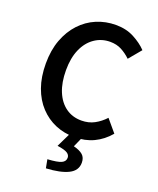

<svg xmlns="http://www.w3.org/2000/svg" viewBox="-180 -858 1011 1229"><g transform="rotate(20 325.5 -244.0)"><path d="M388 14Q318 14 258 -11Q198 -36 152 -85Q106 -134 80.5 -205Q55 -276 55 -367Q55 -458 81.5 -529Q108 -600 154.5 -650Q201 -700 262.5 -726Q324 -752 394 -752Q464 -752 518 -723.5Q572 -695 607 -658L537 -574Q508 -602 474 -620Q440 -638 396 -638Q337 -638 290 -605.5Q243 -573 217 -513.5Q191 -454 191 -371Q191 -287 216 -226.5Q241 -166 286.5 -133.5Q332 -101 393 -101Q442 -101 481 -122Q520 -143 551 -177L621 -94Q576 -41 518 -13.5Q460 14 388 14ZM285 264 274 206Q342 202 367.5 190Q393 178 393 153Q393 134 374.5 122Q356 110 306 103L358 -4H438L405 70Q446 80 467.5 98.5Q489 117 489 152Q489 206 435.5 232.5Q382 259 285 264Z"/></g></svg>

Font: Noto Sans TC SemiBold
Style: Regular
Weight: 600
Designer: Ryoko NISHIZUKA  (kana, bopomofo & ideographs); Paul D. Hunt (Latin, Greek & Cyrillic); Sandoll Communications , Soo-you
Foundry: Adobe
Version: Version 2.004-H2;hotconv 1.0.118;makeotfexe 2.5.65603